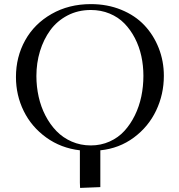

<svg xmlns="http://www.w3.org/2000/svg" viewBox="-20 -731 878 940"><path d="M58.1 -354Q58.1 -452.1 103 -533.2Q147.9 -614.3 232.4 -662.6Q316.9 -710.9 424.8 -710.9Q505.9 -710.9 573.7 -683.1Q641.6 -655.3 686.8 -607.4Q731.9 -559.6 757.1 -495.6Q782.2 -431.6 782.2 -359.9Q782.2 -269.5 744.6 -190.2Q707 -110.8 635.3 -57.6Q563.5 -4.4 471.2 4.9V185.1L372.1 189L371.1 163.1V4.9Q278.3 -5.9 206.3 -57.9Q134.3 -109.9 96.2 -187.3Q58.1 -264.6 58.1 -354ZM158.2 -358.9Q158.2 -307.1 169.2 -257.6Q180.2 -208 202.6 -164.8Q225.1 -121.6 256.6 -89.1Q288.1 -56.6 331.3 -37.8Q374.5 -19 424.8 -19Q474.1 -19 516.6 -38.1Q559.1 -57.1 589.1 -90.1Q619.1 -123 640.4 -166.5Q661.6 -210 671.9 -259Q682.1 -308.1 682.1 -359.9Q682.1 -409.7 671.9 -456.5Q661.6 -503.4 640.4 -544.4Q619.1 -585.4 589.1 -616.2Q559.1 -647 516.6 -664.6Q474.1 -682.1 424.8 -682.1Q361.8 -682.1 310.5 -655.3Q259.3 -628.4 226.3 -583.3Q193.4 -538.1 175.8 -480.5Q158.2 -422.9 158.2 -358.9Z"/></svg>

Font: Dehuti Alt
Style: Bold
Weight: 700
Version: Version 1.2